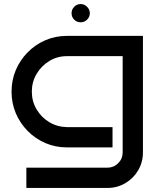

<svg xmlns="http://www.w3.org/2000/svg" viewBox="-20 -727 797 947"><path d="M685 25Q685 73 661.5 113Q638 153 598 176.5Q558 200 510 200H110V100H510Q541 100 563 78Q585 56 585 25V-450H310Q262 -450 223 -426Q184 -402 160.5 -362.5Q137 -323 137 -275Q137 -227 160.5 -187.5Q184 -148 223 -124.5Q262 -101 310 -100H535V0H310Q253 0 203.5 -21.5Q154 -43 116.5 -81Q79 -119 58 -168.5Q37 -218 37 -275Q37 -332 58 -381.5Q79 -431 116.5 -469Q154 -507 203.5 -528.5Q253 -550 310 -550H685ZM423 -662Q423 -643 409.5 -630Q396 -617 378 -617Q359 -617 346 -630Q333 -643 333 -662Q333 -680 346 -693.5Q359 -707 378 -707Q396 -707 409.5 -693.5Q423 -680 423 -662Z"/></svg>

Font: Bruno Ace
Style: Regular
Weight: 400
Version: Version 1.100; ttfautohint (v1.8.4.7-5d5b);gftools[0.9.27]